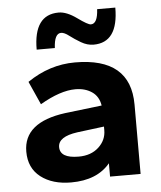

<svg xmlns="http://www.w3.org/2000/svg" viewBox="-51 -735 662 789"><g transform="rotate(-5 280.0 -340.0)"><path d="M211 10Q134 10 86 -27Q38 -64 38 -132Q38 -253 211 -276L363 -294Q357 -332 329 -351Q301 -370 261 -370Q199 -370 115 -321L72 -417Q164 -480 269 -480Q498 -480 498 -286V0H372V-55Q318 10 211 10ZM352 -546Q326 -546 300.5 -561Q275 -576 255.5 -591Q236 -606 223 -606Q195 -606 192 -546H117Q117 -690 220 -690Q253 -690 294.5 -660Q336 -630 348 -630Q376 -630 379 -690H454Q454 -546 352 -546ZM251 -93Q302 -93 333.5 -122Q365 -151 365 -192V-207L254 -193Q174 -182 174 -139Q174 -93 251 -93Z"/></g></svg>

Font: Gantari
Style: Bold
Weight: 700
Designer: Anugrah Pasau
Foundry: Lafontype
Version: Version 1.000